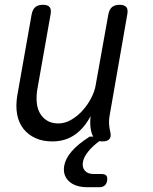

<svg xmlns="http://www.w3.org/2000/svg" viewBox="-20 -580 640 801"><path d="M404 146Q418 146 423.5 152.5Q429 159 427 173Q425 187 416.5 194Q408 201 395 201H345Q294 201 267.5 176Q241 151 248 111Q253 82 278.5 52Q304 22 354 -10H369Q364 -18 361 -30Q357 -46 356.5 -62.5Q356 -79 358 -96Q333 -47 293 -18.5Q253 10 198 10Q158 10 127.5 -4Q97 -18 77.5 -43Q58 -68 51.5 -103Q45 -138 52 -181L112 -520Q116 -541 127.5 -550.5Q139 -560 159 -560Q179 -560 187 -550.5Q195 -541 191 -520L135 -203Q131 -176 133.5 -151Q136 -126 147 -107Q158 -88 177 -76.5Q196 -65 224 -65Q251 -65 277.5 -80.5Q304 -96 325 -119.5Q346 -143 360.5 -171Q375 -199 379 -224L432 -520Q436 -541 447.5 -550.5Q459 -560 479 -560Q499 -560 507 -550.5Q515 -541 511 -520L437 -96Q434 -80 435 -63Q436 -46 440 -30Q445 -10 436.5 0Q428 10 408 10Q400 10 394 9Q365 31 349 51Q329 75 326 96Q322 118 334 132Q346 146 371 146Z"/></svg>

Font: Maple Mono Light
Style: Italic
Weight: 300
Italic angle: -10°
Monospace: yes
Designer: subframe7536
Version: Version 7.000